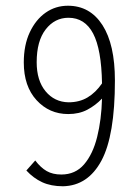

<svg xmlns="http://www.w3.org/2000/svg" viewBox="-20 -640 478 670"><path d="M200 10Q158 10 127.5 -4Q97 -18 72 -45L103 -80Q122 -55 143 -43Q164 -31 194 -31Q243 -31 273.5 -66.5Q304 -102 319 -162Q334 -222 336 -296Q313 -272 284.5 -257Q256 -242 218 -242Q152 -242 107.5 -290.5Q63 -339 63 -422Q63 -483 84 -527.5Q105 -572 139.5 -596Q174 -620 217 -620Q294 -620 337.5 -552.5Q381 -485 381 -359Q381 -167 334 -79.5Q287 8 200 10ZM219 -283Q257 -283 285.5 -300Q314 -317 336 -349Q334 -468 305 -523Q276 -578 219 -578Q171 -578 139.5 -537.5Q108 -497 108 -423Q108 -359 139 -321.5Q170 -284 219 -283Z"/></svg>

Font: Inconsolata SemiCondensed Light
Style: Regular
Weight: 300
Width: 4
Monospace: yes
Designer: Raph Levien, Cyreal, Brenton Simpson
Foundry: Raph Levien, Cyreal, Google
Version: Version 3.100; ttfautohint (v1.8.4.7-5d5b)